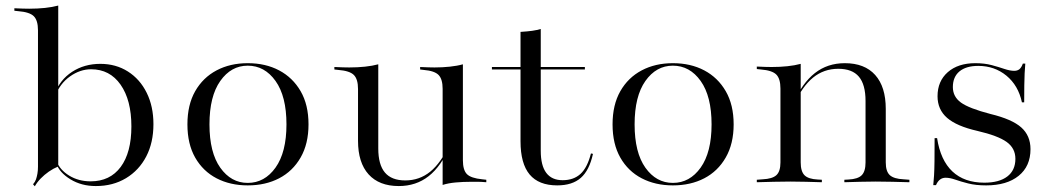

<svg xmlns="http://www.w3.org/2000/svg" viewBox="-20 -653 3775 688"><path d="M339.5 -424.2Q395.2 -424.2 438.3 -396.8Q481.5 -369.4 505.6 -320.6Q529.8 -271.8 529.8 -208.1Q529.8 -141.9 504 -92.3Q478.2 -42.7 431.5 -14.5Q384.7 13.7 323.4 13.7Q271.8 13.7 232.3 -10.5Q192.7 -34.7 181.5 -67.7L183.1 -75Q194.4 -44.4 227.8 -23.8Q261.3 -3.2 304.8 -3.2Q374.2 -3.2 412.5 -54.8Q450.8 -106.5 450.8 -200Q450.8 -294.4 412.1 -349.6Q373.4 -404.8 306.5 -404.8Q266.9 -404.8 230.6 -379Q194.4 -353.2 177.4 -308.1L175.8 -316.1Q194.4 -366.9 238.3 -395.6Q282.3 -424.2 339.5 -424.2ZM116.1 -206.5V-544.4Q116.1 -579.8 101.2 -594.8Q86.3 -609.7 46 -612.9L31.5 -614.5V-623.4Q50.8 -622.6 61.7 -622.2Q72.6 -621.8 84.7 -621.8Q114.5 -621.8 141.1 -624.6Q167.7 -627.4 188.7 -633.1V-623.4V-206.5ZM188.7 -56.5Q171 -49.2 154.8 -37.9Q138.7 -26.6 125.8 -13.3Q112.9 0 104.8 14.5L98.4 7.3Q105.6 -0.8 108.9 -10.1Q112.1 -19.4 114.1 -30.6Q116.1 -41.9 116.1 -55.6V-206.5H188.7V0Z M867.7 11.3Q804.8 11.3 756 -14.1Q707.3 -39.5 679.4 -88.3Q651.6 -137.1 651.6 -207.3Q651.6 -277.4 679.4 -326.2Q707.3 -375 756 -400.8Q804.8 -426.6 867.7 -426.6Q931.5 -426.6 980.2 -400.8Q1029 -375 1057.3 -326.2Q1085.5 -277.4 1085.5 -207.3Q1085.5 -137.9 1057.3 -88.7Q1029 -39.5 980.2 -14.1Q931.5 11.3 867.7 11.3ZM867.7 2.4Q928.2 2.4 967.3 -52.4Q1006.5 -107.3 1006.5 -207.3Q1006.5 -308.1 967.3 -362.9Q928.2 -417.7 867.7 -417.7Q808.1 -417.7 769.4 -362.9Q730.6 -308.1 730.6 -207.3Q730.6 -106.5 769.4 -52Q808.1 2.4 867.7 2.4Z M1335.5 -412.9V-206.5H1262.9V-333.9Q1262.9 -369.4 1248 -384.3Q1233.1 -399.2 1192.7 -402.4L1178.2 -404V-412.9Q1197.6 -412.1 1208.5 -411.7Q1219.4 -411.3 1231.5 -411.3Q1261.3 -411.3 1287.9 -414.1Q1314.5 -416.9 1335.5 -422.6ZM1335.5 -206.5V-121Q1335.5 -62.9 1359.3 -34.7Q1383.1 -6.5 1432.3 -6.5Q1483.1 -6.5 1521.8 -37.9Q1560.5 -69.4 1591.1 -136.3V-129Q1561.3 -57.3 1516.1 -21.8Q1471 13.7 1408.9 13.7Q1338.7 13.7 1300.8 -28.2Q1262.9 -70.2 1262.9 -148.4V-206.5ZM1566.1 0V-206.5H1638.7V-79Q1638.7 -43.5 1653.2 -29Q1667.7 -14.5 1708.1 -10.5L1722.6 -8.9V0Q1703.2 -1.6 1692.7 -1.6Q1682.3 -1.6 1669.4 -1.6Q1639.5 -1.6 1612.9 0.8Q1586.3 3.2 1566.1 9.7ZM1638.7 -412.9V-206.5H1566.1V-334.7Q1566.1 -369.4 1551.6 -384.3Q1537.1 -399.2 1498.4 -402.4L1485.5 -404V-412.9Q1504.8 -412.1 1515.3 -411.7Q1525.8 -411.3 1537.1 -411.3Q1565.3 -411.3 1591.9 -414.1Q1618.5 -416.9 1638.7 -422.6Z M1976.6 11.3Q1910.5 11.3 1877.8 -27.8Q1845.2 -66.9 1845.2 -146.8V-206.5H1917.7V-112.9Q1917.7 -59.7 1937.5 -33.5Q1957.3 -7.3 1996 -7.3Q2035.5 -7.3 2060.1 -29.8Q2084.7 -52.4 2097.6 -103.2L2104.8 -101.6Q2091.9 -42.7 2061.3 -15.7Q2030.6 11.3 1976.6 11.3ZM1845.2 -206.5V-538.7Q1870.2 -540.3 1887.5 -542.7Q1904.8 -545.2 1917.7 -549.2V-206.5ZM1742.7 -404V-412.9H2075.8V-404Z M2391.1 11.3Q2328.2 11.3 2279.4 -14.1Q2230.6 -39.5 2202.8 -88.3Q2175 -137.1 2175 -207.3Q2175 -277.4 2202.8 -326.2Q2230.6 -375 2279.4 -400.8Q2328.2 -426.6 2391.1 -426.6Q2454.8 -426.6 2503.6 -400.8Q2552.4 -375 2580.6 -326.2Q2608.9 -277.4 2608.9 -207.3Q2608.9 -137.9 2580.6 -88.7Q2552.4 -39.5 2503.6 -14.1Q2454.8 11.3 2391.1 11.3ZM2391.1 2.4Q2451.6 2.4 2490.7 -52.4Q2529.8 -107.3 2529.8 -207.3Q2529.8 -308.1 2490.7 -362.9Q2451.6 -417.7 2391.1 -417.7Q2331.5 -417.7 2292.7 -362.9Q2254 -308.1 2254 -207.3Q2254 -106.5 2292.7 -52Q2331.5 2.4 2391.1 2.4Z M2812.9 -2.4Q2781.5 -2.4 2752.8 -1.6Q2724.2 -0.8 2691.9 0V-8.9L2712.9 -10.5Q2747.6 -12.1 2762.1 -25.4Q2776.6 -38.7 2776.6 -71V-206.5H2849.2V-71Q2849.2 -38.7 2862.9 -25Q2876.6 -11.3 2910.5 -9.7L2925 -8.9V0Q2895.2 -0.8 2868.1 -1.6Q2841.1 -2.4 2812.9 -2.4ZM2776.6 -206.5V-335.5Q2776.6 -371 2761.7 -385.9Q2746.8 -400.8 2706.5 -404L2691.9 -405.6V-414.5Q2711.3 -413.7 2722.2 -413.3Q2733.1 -412.9 2745.2 -412.9Q2775 -412.9 2801.6 -415.7Q2828.2 -418.5 2849.2 -424.2V-414.5V-206.5ZM3081.5 -206.5V-291.1Q3081.5 -350 3057.7 -378.2Q3033.9 -406.5 2983.9 -406.5Q2932.3 -406.5 2893.5 -375Q2854.8 -343.5 2824.2 -276.6L2823.4 -283.9Q2854.8 -355.6 2900 -391.1Q2945.2 -426.6 3007.3 -426.6Q3078.2 -426.6 3116.1 -384.3Q3154 -341.9 3154 -262.9V-206.5ZM3117.7 -2.4Q3089.5 -2.4 3062.5 -1.6Q3035.5 -0.8 3005.6 0V-8.9L3020.2 -9.7Q3054 -11.3 3067.7 -25Q3081.5 -38.7 3081.5 -71V-206.5H3154V-71Q3154 -38.7 3168.5 -25.4Q3183.1 -12.1 3217.7 -10.5L3238.7 -8.9V0Q3206.5 -0.8 3177.8 -1.6Q3149.2 -2.4 3117.7 -2.4Z M3513.7 11.3Q3476.6 11.3 3449.6 4.4Q3422.6 -2.4 3403.2 -9.3Q3383.9 -16.1 3368.5 -16.1Q3345.2 -16.1 3333.9 10.5H3324.2Q3325.8 -4.8 3327 -24.2Q3328.2 -43.5 3328.6 -75.4Q3329 -107.3 3329 -158.1H3337.9Q3350 -79 3392.7 -38.7Q3435.5 1.6 3507.3 1.6Q3560.5 1.6 3589.5 -20.6Q3618.5 -42.7 3618.5 -83.9Q3618.5 -121.8 3587.1 -144.4Q3555.6 -166.9 3482.3 -183.9Q3408.1 -200.8 3373.8 -230.6Q3339.5 -260.5 3339.5 -308.1Q3339.5 -362.1 3376.2 -394.4Q3412.9 -426.6 3475 -426.6Q3507.3 -426.6 3533.1 -419.8Q3558.9 -412.9 3579 -406Q3599.2 -399.2 3614.5 -399.2Q3625.8 -399.2 3633.1 -405.2Q3640.3 -411.3 3645.2 -425H3654Q3652.4 -408.9 3651.6 -390.3Q3650.8 -371.8 3650.4 -346.8Q3650 -321.8 3650 -286.3H3641.9Q3629 -346.8 3586.3 -381.9Q3543.5 -416.9 3485.5 -416.9Q3441.9 -416.9 3418.1 -397.2Q3394.4 -377.4 3394.4 -341.1Q3394.4 -306.5 3423.4 -285.5Q3452.4 -264.5 3529.8 -244.4Q3606.5 -225.8 3639.5 -196.4Q3672.6 -166.9 3672.6 -118.5Q3672.6 -57.3 3630.2 -23Q3587.9 11.3 3513.7 11.3Z"/></svg>

Font: Playfair 144pt SemiExpanded Light
Style: Regular
Weight: 300
Width: 6
Designer: Claus Eggers Sørensen
Foundry: Claus Eggers Sørensen
Version: Version 2.203